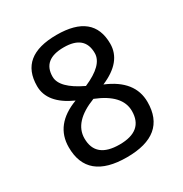

<svg xmlns="http://www.w3.org/2000/svg" viewBox="-164 -817 914 957"><g transform="rotate(-30 293.0 -338.0)"><path d="M293.5 14.2Q66.4 14.2 66.4 -173.8Q66.4 -304.2 212.4 -358.9Q82 -417.5 82 -517.1Q82 -689.9 293.5 -689.9Q503.9 -689.9 503.9 -518.1Q503.9 -414.6 372.6 -358.9Q519.5 -297.9 519.5 -173.8Q519.5 14.2 293.5 14.2ZM293.5 -396Q413.6 -447.8 413.6 -516.1Q413.6 -618.2 293.5 -618.2Q172.4 -618.2 172.4 -519Q172.4 -453.6 293.5 -396ZM293.5 -59.1Q429.7 -59.1 429.7 -173.8Q429.7 -267.6 293.5 -321.8Q156.2 -268.6 156.2 -172.9Q156.2 -59.1 293.5 -59.1Z"/></g></svg>

Font: Cadman
Style: Regular
Weight: 400
Designer: Paul James MIller
Foundry: High-Logic / Made with FontCreator
Version: Version 2.114;March 28, 2021;FontCreator 13.0.0.2683 64-bit